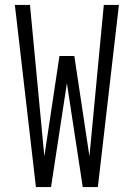

<svg xmlns="http://www.w3.org/2000/svg" viewBox="-20 -755 540 775"><path d="M125 0 40 -735H101L159 -124L220 -529H280L341 -124L399 -735H460L375 0H314L250 -419L186 0Z"/></svg>

Font: Iosevka SS04 Light
Style: Regular
Weight: 300
Monospace: yes
Designer: Belleve Invis
Foundry: Belleve Invis
Version: Version 19.0.0; ttfautohint (v1.8.4)